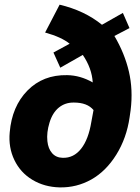

<svg xmlns="http://www.w3.org/2000/svg" viewBox="-20 -791 597 821"><path d="M469.2 -637.2Q513.2 -562.5 531.2 -484.9Q549.3 -407.2 538.6 -320.3L534.2 -289.6Q521.5 -200.7 477.3 -129.6Q433.1 -58.6 370.4 -23.4Q307.6 11.7 235.4 10.3Q169.9 8.8 118.7 -22Q67.4 -52.7 41.5 -106.7Q15.6 -160.6 21.5 -224.6Q30.8 -335.9 97.4 -403.8Q164.1 -471.7 267.1 -469.7Q323.7 -468.8 376.5 -438.5Q373 -499 334 -556.2L237.8 -501.5L208.5 -566.4L277.8 -604Q243.2 -632.3 172.9 -651.9L234.9 -771Q341.8 -745.6 416 -685.1L505.4 -735.8L533.7 -670.9ZM248 -116.2Q294.9 -114.7 326.7 -154.8Q358.4 -194.8 370.6 -270L379.9 -320.3Q353.5 -352.5 295.9 -352.5Q258.8 -353 231.7 -331.1Q204.6 -309.1 191.7 -266.6Q178.7 -224.1 182.6 -187.5Q186 -154.8 203.1 -135.7Q220.2 -116.7 248 -116.2Z"/></svg>

Font: TypoPRO Roboto
Style: Italic
Weight: 900
Italic angle: -12°
Designer: Google
Version: Version 2.136; 2016